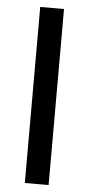

<svg xmlns="http://www.w3.org/2000/svg" viewBox="-53 -772 373 804"><g transform="rotate(5 133.0 -370.0)"><path d="M183 -740H83V0H183Z"/></g></svg>

Font: Voces
Style: Regular
Weight: 400
Designer: Ana Paula Megda, Pablo Ugerman
Foundry: Ana Paula Megda, Pablo Ugerman
Version: Version 1.100